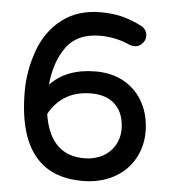

<svg xmlns="http://www.w3.org/2000/svg" viewBox="-52 -745 716 808"><g transform="rotate(5 306.5 -341.0)"><path d="M471.2 -213.9Q471.2 -280.3 434.1 -317.4Q397.5 -354 332 -354Q210 -354 153.8 -252Q173.8 -122.6 260.3 -90.3Q289.6 -79.6 326.2 -79.6Q368.7 -79.6 403.8 -98.6Q435.5 -116.2 453.4 -146.7Q471.2 -177.2 471.2 -213.9ZM150.4 -375Q219.2 -447.8 342.8 -447.8Q410.6 -447.8 462.4 -418.9Q486.8 -404.8 508.1 -383.8Q529.3 -362.8 543.9 -335Q572.8 -280.8 572.8 -211.9Q572.8 -149.9 543 -97.2Q511.7 -43 454.8 -13.4Q397.9 16.1 325.2 16.1Q206.5 16.1 139.2 -51.3Q51.3 -139.2 51.3 -339.8Q51.3 -423.8 80.1 -506.8Q109.9 -593.3 176.5 -645.5Q243.2 -697.8 340.8 -697.8Q393.1 -697.8 434.6 -687Q475.6 -675.8 516.1 -655.3Q527.3 -649.4 534.2 -637.7Q540.5 -626.5 540.5 -614.3Q540.5 -595.2 525.9 -581.1Q513.2 -567.9 494.1 -567.9Q483.4 -567.9 475.1 -571.3Q415 -599.1 347.7 -599.1Q250 -599.1 203.1 -532.7Q159.2 -470.2 150.4 -375Z"/></g></svg>

Font: YuPearl-Medium
Style: Medium
Weight: 500
Designer: Max Yao
Foundry: Max-Everyday
Version: Version 1.011; ttfautohint (v1.8.3)